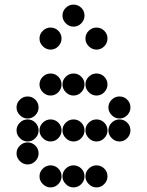

<svg xmlns="http://www.w3.org/2000/svg" viewBox="-20 -818 640 836"><path d="M152 -450Q152 -431 166.5 -416.5Q181 -402 200 -402Q220 -402 234 -416.5Q248 -431 248 -450Q248 -470 234 -484Q220 -498 200 -498Q181 -498 166.5 -484Q152 -470 152 -450ZM252 -450Q252 -431 266.5 -416.5Q281 -402 300 -402Q320 -402 334 -416.5Q348 -431 348 -450Q348 -470 334 -484Q320 -498 300 -498Q281 -498 266.5 -484Q252 -470 252 -450ZM352 -450Q352 -431 366.5 -416.5Q381 -402 400 -402Q420 -402 434 -416.5Q448 -431 448 -450Q448 -470 434 -484Q420 -498 400 -498Q381 -498 366.5 -484Q352 -470 352 -450ZM52 -350Q52 -331 66.5 -316.5Q81 -302 100 -302Q120 -302 134 -316.5Q148 -331 148 -350Q148 -370 134 -384Q120 -398 100 -398Q81 -398 66.5 -384Q52 -370 52 -350ZM452 -350Q452 -331 466.5 -316.5Q481 -302 500 -302Q520 -302 534 -316.5Q548 -331 548 -350Q548 -370 534 -384Q520 -398 500 -398Q481 -398 466.5 -384Q452 -370 452 -350ZM52 -250Q52 -231 66.5 -216.5Q81 -202 100 -202Q120 -202 134 -216.5Q148 -231 148 -250Q148 -270 134 -284Q120 -298 100 -298Q81 -298 66.5 -284Q52 -270 52 -250ZM152 -250Q152 -231 166.5 -216.5Q181 -202 200 -202Q220 -202 234 -216.5Q248 -231 248 -250Q248 -270 234 -284Q220 -298 200 -298Q181 -298 166.5 -284Q152 -270 152 -250ZM252 -250Q252 -231 266.5 -216.5Q281 -202 300 -202Q320 -202 334 -216.5Q348 -231 348 -250Q348 -270 334 -284Q320 -298 300 -298Q281 -298 266.5 -284Q252 -270 252 -250ZM352 -250Q352 -231 366.5 -216.5Q381 -202 400 -202Q420 -202 434 -216.5Q448 -231 448 -250Q448 -270 434 -284Q420 -298 400 -298Q381 -298 366.5 -284Q352 -270 352 -250ZM452 -250Q452 -231 466.5 -216.5Q481 -202 500 -202Q520 -202 534 -216.5Q548 -231 548 -250Q548 -270 534 -284Q520 -298 500 -298Q481 -298 466.5 -284Q452 -270 452 -250ZM52 -150Q52 -131 66.5 -116.5Q81 -102 100 -102Q120 -102 134 -116.5Q148 -131 148 -150Q148 -170 134 -184Q120 -198 100 -198Q81 -198 66.5 -184Q52 -170 52 -150ZM152 -50Q152 -31 166.5 -16.5Q181 -2 200 -2Q220 -2 234 -16.5Q248 -31 248 -50Q248 -70 234 -84Q220 -98 200 -98Q181 -98 166.5 -84Q152 -70 152 -50ZM252 -50Q252 -31 266.5 -16.5Q281 -2 300 -2Q320 -2 334 -16.5Q348 -31 348 -50Q348 -70 334 -84Q320 -98 300 -98Q281 -98 266.5 -84Q252 -70 252 -50ZM352 -50Q352 -31 366.5 -16.5Q381 -2 400 -2Q420 -2 434 -16.5Q448 -31 448 -50Q448 -70 434 -84Q420 -98 400 -98Q381 -98 366.5 -84Q352 -70 352 -50ZM252 -750Q252 -731 266.5 -716.5Q281 -702 300 -702Q320 -702 334 -716.5Q348 -731 348 -750Q348 -770 334 -784Q320 -798 300 -798Q281 -798 266.5 -784Q252 -770 252 -750ZM152 -650Q152 -631 166.5 -616.5Q181 -602 200 -602Q220 -602 234 -616.5Q248 -631 248 -650Q248 -670 234 -684Q220 -698 200 -698Q181 -698 166.5 -684Q152 -670 152 -650ZM352 -650Q352 -631 366.5 -616.5Q381 -602 400 -602Q420 -602 434 -616.5Q448 -631 448 -650Q448 -670 434 -684Q420 -698 400 -698Q381 -698 366.5 -684Q352 -670 352 -650Z"/></svg>

Font: Matrix Sans Print
Style: Regular
Weight: 400
Designer: Brad Neil
Version: Version 1.100